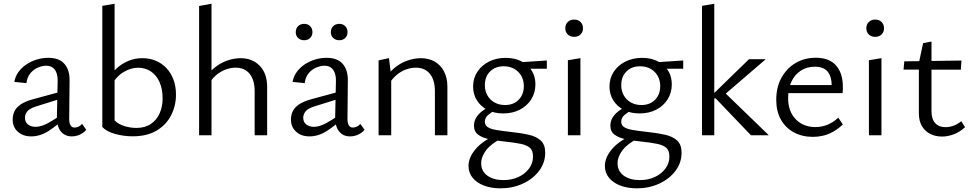

<svg xmlns="http://www.w3.org/2000/svg" viewBox="-20 -737 5298 1046"><path d="M371 6Q333 6 311 -21.5Q289 -49 290 -101L294 -290Q295 -321 287.5 -340.5Q280 -360 266 -369.5Q252 -379 232 -379Q211 -379 187 -369Q163 -359 145.5 -338Q128 -317 124 -284L58 -291Q63 -320 80 -344Q97 -368 123 -385.5Q149 -403 180 -412.5Q211 -422 243 -422Q303 -422 331.5 -388.5Q360 -355 359 -298L357 -88Q357 -66 364.5 -54Q372 -42 386 -42Q397 -42 408 -47Q419 -52 427 -62L450 -30Q437 -14 416 -4Q395 6 371 6ZM150 6Q105 6 77 -19.5Q49 -45 49 -86Q49 -110 59 -131Q69 -152 93.5 -168.5Q118 -185 162 -197L328 -242L333 -206L179 -158Q141 -146 128.5 -130Q116 -114 116 -96Q116 -71 133 -58.5Q150 -46 174 -46Q204 -46 240 -65.5Q276 -85 320 -116L331 -92Q288 -51 243 -22.5Q198 6 150 6Z M702.6 5.6Q653.4 5.6 606.5 -7.5Q559.6 -20.7 537.4 -45L604.3 -81.1Q624.3 -60.8 656.8 -50.4Q689.3 -40.1 723.1 -40.1Q770 -40.1 801.8 -61.7Q833.6 -83.3 849.8 -119.8Q865.9 -156.3 865.9 -200.9Q865.9 -252.6 848.9 -290.2Q831.9 -327.9 801.8 -348Q771.7 -368.1 731.3 -368.1Q694.3 -368.1 654.2 -344.9Q614.1 -321.7 587.3 -272L563.4 -304.2Q586.4 -338.9 615.8 -365Q645.2 -391.1 680.1 -405.6Q715 -420.1 755.9 -420.1Q794.5 -420.1 827.7 -406.4Q861 -392.7 885.8 -366.9Q910.6 -341.2 924.6 -304.4Q938.7 -267.7 938.7 -221.3Q938.7 -160.8 912.3 -109Q885.9 -57.1 833.5 -25.7Q781 5.6 702.6 5.6ZM537.4 -45V-705.1L604.3 -716.6V-81.1Z M1367.3 0V-240.3Q1367.3 -300.7 1340.2 -334.5Q1313.2 -368.4 1263.5 -368.4Q1237.1 -368.4 1208.5 -357.9Q1179.9 -347.3 1154.7 -325.1Q1129.5 -302.8 1111.7 -267.7L1087.8 -290.6Q1110.7 -336.2 1144.5 -364.7Q1178.4 -393.2 1216.6 -406.6Q1254.9 -420 1290.8 -420Q1355 -420 1395.2 -378.4Q1435.4 -336.8 1435.4 -263.4V0ZM1064.7 0V-704.4L1132.3 -716.6V0Z M1887 6Q1849 6 1827 -21.5Q1805 -49 1806 -101L1810 -290Q1811 -321 1803.5 -340.5Q1796 -360 1782 -369.5Q1768 -379 1748 -379Q1727 -379 1703 -369Q1679 -359 1661.5 -338Q1644 -317 1640 -284L1574 -291Q1579 -320 1596 -344Q1613 -368 1639 -385.5Q1665 -403 1696 -412.5Q1727 -422 1759 -422Q1819 -422 1847.5 -388.5Q1876 -355 1875 -298L1873 -88Q1873 -66 1880.5 -54Q1888 -42 1902 -42Q1913 -42 1924 -47Q1935 -52 1943 -62L1966 -30Q1953 -14 1932 -4Q1911 6 1887 6ZM1666 6Q1621 6 1593 -19.5Q1565 -45 1565 -86Q1565 -110 1575 -131Q1585 -152 1609.5 -168.5Q1634 -185 1678 -197L1844 -242L1849 -206L1695 -158Q1657 -146 1644.5 -130Q1632 -114 1632 -96Q1632 -71 1649 -58.5Q1666 -46 1690 -46Q1720 -46 1756 -65.5Q1792 -85 1836 -116L1847 -92Q1804 -51 1759 -22.5Q1714 6 1666 6ZM1637 -517.8Q1617 -517.8 1604.1 -530Q1591.3 -542.2 1591.3 -561.9Q1591.3 -581.9 1604 -594.5Q1616.8 -607.1 1637 -607.1Q1657 -607.1 1669.6 -594.5Q1682.2 -581.9 1682.2 -561.8Q1682.2 -542.5 1669.6 -530.1Q1657 -517.8 1637 -517.8ZM1828.6 -517.8Q1808.5 -517.8 1795.5 -530Q1782.4 -542.2 1782.4 -561.9Q1782.4 -581.9 1795.5 -594.5Q1808.5 -607.1 1828.6 -607.1Q1848.3 -607.1 1860.8 -594.5Q1873.3 -581.9 1873.3 -561.8Q1873.3 -542.5 1860.8 -530.1Q1848.3 -517.8 1828.6 -517.8Z M2349.3 0V-240.3Q2349.3 -300.7 2322.2 -334.5Q2295.1 -368.4 2245.4 -368.4Q2219.1 -368.4 2190.4 -357.9Q2161.6 -347.3 2136.6 -325.1Q2111.5 -302.8 2093.4 -267.7L2069.7 -290.6Q2092.7 -336.2 2126.4 -364.7Q2160.1 -393.2 2198.3 -406.6Q2236.6 -420 2272.5 -420Q2315.9 -420 2348.5 -401.3Q2381 -382.6 2399.2 -347.7Q2417.4 -312.8 2417.4 -263.4V0ZM2042.5 0V-408.1L2099.1 -420.4L2111.3 -321.3V0Z M2706.3 289Q2656.2 289 2616.7 274.1Q2577.3 259.3 2554.8 231.6Q2532.4 204 2532.4 166.7Q2532.4 119.7 2572.8 73.2Q2613.1 26.7 2695.9 -8L2716.1 14.9Q2656.5 45 2629 80.6Q2601.5 116.3 2601.5 152.9Q2601.5 195.6 2635.2 219.9Q2668.9 244.2 2722.8 244.2Q2768.1 244.2 2804.6 227.2Q2841.1 210.1 2862.4 180.9Q2883.8 151.7 2883.8 116.2Q2883.8 84.1 2867.5 68.9Q2851.1 53.8 2817 46.7Q2782.8 39.6 2728.2 33.9Q2684.3 29.6 2646.1 21.8Q2608 13.9 2585.1 -3.3Q2562.2 -20.5 2562.2 -51.9Q2562.2 -76.5 2573.7 -95.6Q2585.2 -114.7 2606.5 -131.3Q2627.8 -147.8 2657.3 -163.8L2683.1 -139.6Q2657.7 -126.4 2639.6 -110.9Q2621.4 -95.5 2621.4 -73.8Q2621.4 -54.9 2636.8 -44.6Q2652.2 -34.4 2683.9 -28.9Q2715.6 -23.4 2764.1 -18.1Q2819.2 -12.4 2861.1 -2.8Q2903 6.9 2926.6 29.1Q2950.2 51.2 2950.2 95.2Q2950.2 149.6 2916.9 193.8Q2883.5 238 2828.2 263.5Q2772.9 289 2706.3 289ZM2721.2 -119Q2672.8 -119 2635.8 -138.1Q2598.7 -157.3 2578.1 -190.4Q2557.4 -223.5 2557.4 -265.8Q2557.4 -311.2 2580.9 -346.4Q2604.4 -381.6 2644.2 -401.6Q2684.1 -421.7 2734.5 -421.7Q2806.8 -421.7 2851.9 -381.4Q2896.9 -341.1 2896.9 -277.3Q2896.9 -232.2 2874.4 -196.1Q2851.8 -160.1 2812.1 -139.5Q2772.4 -119 2721.2 -119ZM2731.2 -164.8Q2762.6 -164.8 2785.4 -177.8Q2808.1 -190.8 2821 -214Q2833.9 -237.3 2833.9 -266.5Q2833.9 -315 2803.2 -345.4Q2772.6 -375.9 2723.5 -375.9Q2678.4 -375.9 2650 -347.7Q2621.5 -319.5 2621.5 -272.8Q2621.5 -241.8 2635.4 -217.2Q2649.3 -192.6 2674.3 -178.7Q2699.2 -164.8 2731.2 -164.8ZM2804.9 -362.5 2794.6 -396.6 2959.1 -407.5V-362.5Z M3073.8 0V-408.7L3142.1 -420.2V0ZM3108.2 -536.2Q3086.5 -536.2 3073.1 -549.3Q3059.7 -562.4 3059.7 -583Q3059.7 -604.1 3073.1 -617.2Q3086.5 -630.4 3108.2 -630.4Q3129.3 -630.4 3142.7 -617.2Q3156.1 -604.1 3156.1 -583Q3156.1 -562.4 3142.7 -549.3Q3129.3 -536.2 3108.2 -536.2Z M3449.3 289Q3399.2 289 3359.7 274.1Q3320.3 259.3 3297.8 231.6Q3275.4 204 3275.4 166.7Q3275.4 119.7 3315.8 73.2Q3356.1 26.7 3438.9 -8L3459.1 14.9Q3399.5 45 3372 80.6Q3344.5 116.3 3344.5 152.9Q3344.5 195.6 3378.2 219.9Q3411.9 244.2 3465.8 244.2Q3511.1 244.2 3547.6 227.2Q3584.1 210.1 3605.4 180.9Q3626.8 151.7 3626.8 116.2Q3626.8 84.1 3610.5 68.9Q3594.1 53.8 3560 46.7Q3525.8 39.6 3471.2 33.9Q3427.3 29.6 3389.1 21.8Q3351 13.9 3328.1 -3.3Q3305.2 -20.5 3305.2 -51.9Q3305.2 -76.5 3316.7 -95.6Q3328.2 -114.7 3349.5 -131.3Q3370.8 -147.8 3400.3 -163.8L3426.1 -139.6Q3400.7 -126.4 3382.6 -110.9Q3364.4 -95.5 3364.4 -73.8Q3364.4 -54.9 3379.8 -44.6Q3395.2 -34.4 3426.9 -28.9Q3458.6 -23.4 3507.1 -18.1Q3562.2 -12.4 3604.1 -2.8Q3646 6.9 3669.6 29.1Q3693.2 51.2 3693.2 95.2Q3693.2 149.6 3659.9 193.8Q3626.5 238 3571.2 263.5Q3515.9 289 3449.3 289ZM3464.2 -119Q3415.8 -119 3378.8 -138.1Q3341.7 -157.3 3321.1 -190.4Q3300.4 -223.5 3300.4 -265.8Q3300.4 -311.2 3323.9 -346.4Q3347.4 -381.6 3387.2 -401.6Q3427.1 -421.7 3477.5 -421.7Q3549.8 -421.7 3594.9 -381.4Q3639.9 -341.1 3639.9 -277.3Q3639.9 -232.2 3617.4 -196.1Q3594.8 -160.1 3555.1 -139.5Q3515.4 -119 3464.2 -119ZM3474.2 -164.8Q3505.6 -164.8 3528.4 -177.8Q3551.1 -190.8 3564 -214Q3576.9 -237.3 3576.9 -266.5Q3576.9 -315 3546.2 -345.4Q3515.6 -375.9 3466.5 -375.9Q3421.4 -375.9 3393 -347.7Q3364.5 -319.5 3364.5 -272.8Q3364.5 -241.8 3378.4 -217.2Q3392.3 -192.6 3417.3 -178.7Q3442.2 -164.8 3474.2 -164.8ZM3547.9 -362.5 3537.6 -396.6 3702.1 -407.5V-362.5Z M4071.2 0 3879 -200.8H3861.1V-220.5L4060.4 -414.5H4149.6V-412.5L3904 -201.4L3912.4 -247.9L4166.6 -2V0ZM3804.4 0V-705.1L3871.3 -716.6V0Z M4408.6 8.6Q4350.1 8.6 4304.9 -15.9Q4259.7 -40.4 4234.3 -85.5Q4208.9 -130.7 4208.9 -193.1Q4208.9 -261.9 4237.4 -313.6Q4266 -365.3 4314.4 -393.8Q4362.9 -422.4 4424 -422.4Q4497.7 -422.4 4534.8 -380.3Q4571.8 -338.2 4571.8 -264.6Q4571.8 -256.5 4571.6 -247.5Q4571.5 -238.4 4570.2 -229.8H4511.4V-265.2Q4511.4 -319.4 4489.2 -346.5Q4467.1 -373.6 4419.5 -373.6Q4376.4 -373.6 4343.3 -352.5Q4310.2 -331.3 4291.9 -292.9Q4273.6 -254.5 4273.6 -202.4Q4273.6 -130.1 4314.9 -87.5Q4356.1 -44.8 4422 -44.8Q4455.9 -44.8 4486.9 -57Q4517.8 -69.2 4547 -95.9L4571.7 -59.1Q4544.8 -33.7 4517.5 -18.7Q4490.1 -3.6 4463 2.5Q4435.9 8.6 4408.6 8.6ZM4247.5 -229.8 4256.1 -273.4H4560.8V-229.8Z M4713.8 0V-408.7L4782.1 -420.2V0ZM4748.2 -536.2Q4726.5 -536.2 4713.1 -549.3Q4699.7 -562.4 4699.7 -583Q4699.7 -604.1 4713.1 -617.2Q4726.5 -630.4 4748.2 -630.4Q4769.3 -630.4 4782.7 -617.2Q4796.1 -604.1 4796.1 -583Q4796.1 -562.4 4782.7 -549.3Q4769.3 -536.2 4748.2 -536.2Z M5111.9 7Q5076.1 7 5047.2 -7.8Q5018.3 -22.5 5002.1 -50.9Q4985.9 -79.2 4985.9 -119.6V-393.7L5009 -502L5054.7 -510.8V-131.4Q5054.7 -88.3 5075 -66.2Q5095.2 -44.2 5130.4 -44.2Q5151.7 -44.2 5173.8 -51.8Q5195.8 -59.5 5217 -76.6L5237.4 -44.3Q5208.8 -17.6 5176.2 -5.3Q5143.5 7 5111.9 7ZM5214.6 -357.3 4902.4 -357.9 4906.5 -402.8 5218 -407.2Z"/></svg>

Font: Ysabeau
Style: Bold
Weight: 700
Designer: Christian Thalmann (Catharsis Fonts)
Version: Version 2.000;gftools[0.9.27.dev2+g8671c4b]